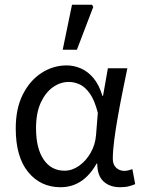

<svg xmlns="http://www.w3.org/2000/svg" viewBox="-20 -772 600 804"><path d="M233.5 12Q150 12 97.9 -51.5Q45.9 -115.1 45.9 -234.2Q45.9 -318.1 75.8 -376.9Q105.7 -435.7 154.3 -466.9Q203 -498.1 259.1 -498.1Q289.2 -498.1 318.4 -485.6Q347.6 -473.1 371.3 -445.1Q394.9 -417.1 408.8 -370.9H411.5L431.8 -486.1H513.3Q503.3 -438.1 492.8 -385.6Q482.2 -333.1 473.2 -281.8Q464.1 -230.4 458.3 -185.4Q452.4 -140.4 452.4 -106.8Q452.4 -82.4 466.5 -69.5Q480.6 -56.5 500.4 -56.5Q508.6 -56.5 517.6 -58.6Q526.5 -60.7 534.3 -63.7L546.1 -0.9Q536.1 3.5 520.3 7.8Q504.6 12 482.9 12Q439.9 12 413.7 -12.1Q387.5 -36.2 387.2 -86.8H384.4Q328.6 12 233.5 12ZM250.2 -57.2Q282.1 -57.2 311.2 -77.7Q340.4 -98.3 359.9 -132.7Q379.4 -167.1 382.3 -207.9L389.6 -299.5Q376.2 -352.3 356.2 -380.3Q336.2 -408.4 313.6 -418.6Q290.9 -428.9 268.1 -428.9Q233 -428.9 201.8 -407Q170.6 -385 150.7 -342.1Q130.9 -299.2 130.9 -234.9Q130.9 -150.9 162.7 -104Q194.5 -57.2 250.2 -57.2ZM242.6 -563.7 281.5 -752.1H365.5L370.5 -742.9L302 -563.7Z"/></svg>

Font: Source Sans 3
Style: Regular
Weight: 200
Designer: Paul D. Hunt
Foundry: Adobe
Version: Version 3.046;hotconv 1.0.118;makeotfexe 2.5.65603